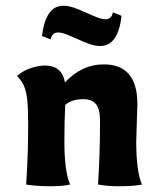

<svg xmlns="http://www.w3.org/2000/svg" viewBox="-20 -642 553 668"><path d="M71 0Q78 -100 78 -213Q78 -268 74.5 -297Q71 -326 63.5 -343Q56 -360 39 -378Q62 -397 88.5 -405.5Q115 -414 136 -414Q196 -414 206 -355Q233 -385 267.5 -401.5Q302 -418 341 -418Q458 -418 458 -280L456 -217L454 -150Q454 -45 474 0Q446 6 391 6Q356 6 321 0Q328 -102 328 -222Q328 -262 314 -279.5Q300 -297 269 -297Q230 -297 207 -277Q204 -225 204 -150Q204 -45 224 0Q196 6 157 6Q106 6 71 0ZM126 -517Q139 -622 200 -622Q218 -622 238 -615Q258 -608 286 -595Q291 -593 312 -584Q333 -575 347 -575Q368 -575 373 -599L403 -587Q391 -482 329 -482Q311 -482 291 -489Q271 -496 243 -509Q238 -511 217 -520Q196 -529 182 -529Q161 -529 156 -505Z"/></svg>

Font: Mirza
Style: Bold
Weight: 700
Designer: Arabic design by Kourosh Beigpour, Latin design by Eduardo Tunni, engineering by Lasse Fister
Version: Version 1.0010g